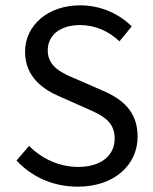

<svg xmlns="http://www.w3.org/2000/svg" viewBox="-20 -688 574 720"><path d="M272 12C410 12 496 -71 496 -175C496 -272 437 -318 361 -350L267 -391C216 -412 159 -436 159 -499C159 -557 207 -594 280 -594C337 -594 388 -571 428 -533L474 -589C428 -635 360 -668 280 -668C161 -668 74 -594 74 -494C74 -397 145 -351 206 -325L301 -283C362 -256 410 -235 410 -168C410 -105 359 -62 273 -62C204 -62 137 -92 89 -141L42 -86C99 -25 178 12 272 12Z"/></svg>

Font: SSansPro
Style: Regular
Weight: 400
Designer: Paul D. Hunt
Foundry: Adobe Systems Incorporated
Version: Version 3.006;hotconv 1.0.111;makeotfexe 2.5.65597